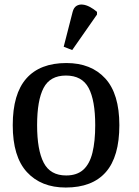

<svg xmlns="http://www.w3.org/2000/svg" viewBox="-20 -829 624 859"><path d="M274 10Q164 10 100.5 -59Q37 -128 37 -269Q37 -409 98 -478Q159 -547 277 -547Q388 -547 451 -478Q514 -409 514 -269Q514 -128 453.5 -59Q393 10 274 10ZM276 -44Q324 -44 352.5 -69.5Q381 -95 393.5 -145.5Q406 -196 406 -269Q406 -380 376.5 -435.5Q347 -491 275 -491Q204 -491 175 -435.5Q146 -380 146 -269Q146 -158 175.5 -101Q205 -44 276 -44ZM303 -605 265 -620 305 -776Q310 -795 322 -802.5Q334 -810 349.5 -808.5Q365 -807 382 -798Q399 -789 414 -776V-764Z"/></svg>

Font: ET Text
Style: Regular
Weight: 470
Designer: Monotype Design Team
Foundry: Monotype Imaging Inc.
Version: Version 2.009